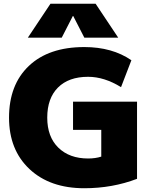

<svg xmlns="http://www.w3.org/2000/svg" viewBox="-20 -990 811 1020"><path d="M367 -905 308 -790H128L248 -970H488L608 -790H428L369 -905ZM368 -450H708V-40Q577 10 428 10Q245 10 136.5 -92Q28 -194 28 -365Q28 -540 133.5 -640Q239 -740 428 -740Q576 -740 678 -670L623 -527Q534 -582 448 -582Q345 -582 288 -525Q231 -468 231 -365Q231 -263 290 -205.5Q349 -148 448 -148Q487 -148 518 -158V-300H368Z"/></svg>

Font: M PLUS 1p Black
Style: Regular
Weight: 900
Version: Version 1.061